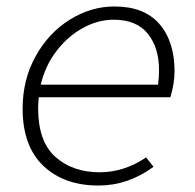

<svg xmlns="http://www.w3.org/2000/svg" viewBox="-20 -561 602 594"><path d="M50 -225Q50 -315 90.5 -387.5Q131 -460 196.5 -500.5Q262 -541 334 -541Q426 -541 473 -487Q520 -433 520 -340Q520 -303 507 -260H100Q98 -240 98 -226Q98 -123 151.5 -75.5Q205 -28 288 -28Q364 -28 432 -74L455 -45Q376 13 285 13Q178 13 114 -48Q50 -109 50 -225ZM469 -299Q472 -322 472 -344Q472 -414 437 -457Q402 -500 332 -500Q283 -500 236.5 -474.5Q190 -449 155 -403.5Q120 -358 106 -299Z"/></svg>

Font: Nebula Sans Light
Style: Regular
Weight: 300
Italic angle: -9°
Designer: Paul D. Hunt for Adobe (as Source Sans)
Foundry: Nebula Entertainment & Broadcasting LLC
Version: Version 1.010